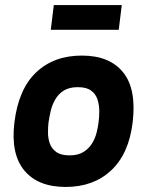

<svg xmlns="http://www.w3.org/2000/svg" viewBox="-20 -730 562 760"><path d="M193 -710H462L450 -612H181ZM37 -245Q53 -377 123 -443.5Q193 -510 304 -510Q414 -510 467.5 -443.5Q521 -377 505 -245Q490 -121 420 -55.5Q350 10 240 10Q130 10 76 -55.5Q22 -121 37 -245ZM255 -115Q289 -115 310.5 -128.5Q332 -142 344.5 -162.5Q357 -183 362.5 -205.5Q368 -228 370 -245Q373 -266 373 -290Q373 -314 366 -336Q359 -358 340.5 -371.5Q322 -385 288 -385Q254 -385 232.5 -371.5Q211 -358 198.5 -336Q186 -314 180.5 -290Q175 -266 172 -245Q170 -228 170 -205.5Q170 -183 177 -162.5Q184 -142 202.5 -128.5Q221 -115 255 -115Z"/></svg>

Font: Haskoy ExtraBold
Style: Italic
Weight: 800
Designer: Ertekin Erdin
Foundry: Ertekin Erdin
Version: Version 2.000; ttfautohint (v1.8.4.7-5d5b)